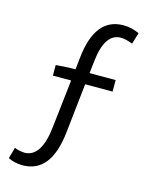

<svg xmlns="http://www.w3.org/2000/svg" viewBox="-126 -826 800 1016"><g transform="rotate(15 274.5 -318.0)"><path d="M130 -449 206 -454H237L244 -518Q267 -745 423 -745Q468 -745 510 -725L491 -663Q451 -678 427 -678Q339 -678 322 -524L314 -454H457V-391H307L277 -118Q252 109 97 109Q49 108 18 91L35 30Q57 40 90 42Q184 41 201 -135L230 -391H130Z"/></g></svg>

Font: Source Han Sans CN Normal
Style: Regular
Weight: 350
Designer: Ryoko NISHIZUKA 西塚涼子 (kana, bopomofo & ideographs); Paul D. Hunt (Latin, Greek & Cyrillic); Sandoll Communications 산돌커뮤니
Foundry: Adobe
Version: Version 2.004;hotconv 1.0.118;makeotfexe 2.5.65603